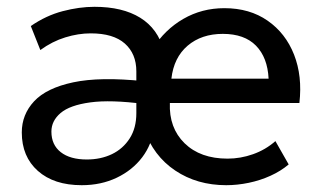

<svg xmlns="http://www.w3.org/2000/svg" viewBox="-20 -529 938 564"><path d="M220 15Q138.5 15 91.2 -27Q44 -69 44 -140Q44 -192.5 80.2 -231.5Q116.5 -270.5 195.2 -287.2Q274 -304 403 -290.5L404 -223.5Q305 -236.5 245 -228.2Q185 -220 158 -197Q131 -174 131 -142.5Q131 -103.5 158.5 -82Q186 -60.5 235 -60.5Q276 -60.5 308.8 -76.2Q341.5 -92 361 -122.5Q380.5 -153 380.5 -196.5V-319.5Q380.5 -371 346.8 -401Q313 -431 246.5 -431Q210 -431 171.8 -419.2Q133.5 -407.5 98.5 -382L70.5 -452.5Q115.5 -483.5 164.2 -496.2Q213 -509 257.5 -509Q340 -509 392 -476.8Q444 -444.5 461 -381L429 -386.5Q464 -442 518.5 -473.5Q573 -505 639 -505Q713.5 -505 766.2 -468.2Q819 -431.5 843.8 -368.5Q868.5 -305.5 859.5 -226.5H479Q476 -153.5 522.2 -108.2Q568.5 -63 648.5 -63Q686.5 -63 723.2 -76Q760 -89 789 -114.5L828 -46Q805 -26.5 774.8 -12.8Q744.5 1 710.8 8Q677 15 644.5 15Q559 15 494.8 -28Q430.5 -71 403 -149.5L432.5 -153.5Q426.5 -105 397.8 -67Q369 -29 323 -7Q277 15 220 15ZM483.5 -298H769Q766 -360 732 -394.8Q698 -429.5 634.5 -429.5Q572 -429.5 531.2 -394.8Q490.5 -360 483.5 -298Z"/></svg>

Font: Geologica Cursive Light
Style: Regular
Weight: 300
Designer: Sindre Bremnes, Frode Helland
Foundry: Monokrom Skriftforlag AS
Version: Version 1.010;gftools[0.9.28]